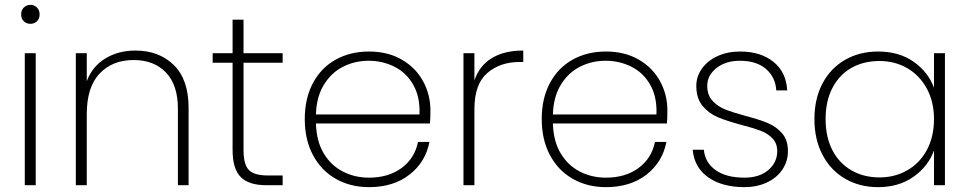

<svg xmlns="http://www.w3.org/2000/svg" viewBox="-20 -762 3990 790"><path d="M105 -664Q89 -664 78 -674.5Q67 -685 67 -703Q67 -720 78 -731Q89 -742 105 -742Q121 -742 132 -731Q143 -720 143 -703Q143 -685 132 -674.5Q121 -664 105 -664ZM127 -543V0H82V-543Z M537 -554Q634 -554 695 -494.5Q756 -435 756 -318V0H712V-315Q712 -412 663 -463.5Q614 -515 530 -515Q442 -515 389.5 -459Q337 -403 337 -293V0H292V-543H337V-428Q360 -489 413.5 -521.5Q467 -554 537 -554Z M982 -504V-145Q982 -85 1004 -62.5Q1026 -40 1082 -40H1143V0H1075Q1004 0 970.5 -33.5Q937 -67 937 -145V-504H855V-543H937V-681H982V-543H1143V-504Z M1751 -308Q1751 -272 1749 -254H1280Q1282 -181 1312 -131Q1342 -81 1391 -56Q1440 -31 1498 -31Q1578 -31 1632 -70.5Q1686 -110 1700 -178H1747Q1731 -95 1665 -43.5Q1599 8 1498 8Q1422 8 1362 -26Q1302 -60 1268 -123.5Q1234 -187 1234 -272Q1234 -357 1267.5 -420Q1301 -483 1361 -516.5Q1421 -550 1498 -550Q1576 -550 1633.5 -516.5Q1691 -483 1721 -427.5Q1751 -372 1751 -308ZM1706 -291Q1709 -363 1680.5 -413Q1652 -463 1603 -487.5Q1554 -512 1497 -512Q1440 -512 1391.5 -487.5Q1343 -463 1312.5 -413Q1282 -363 1280 -291Z M1932 -431Q1952 -491 2003 -522.5Q2054 -554 2133 -554V-507H2118Q2038 -507 1985 -461.5Q1932 -416 1932 -313V0H1887V-543H1932Z M2726 -308Q2726 -272 2724 -254H2255Q2257 -181 2287 -131Q2317 -81 2366 -56Q2415 -31 2473 -31Q2553 -31 2607 -70.5Q2661 -110 2675 -178H2722Q2706 -95 2640 -43.5Q2574 8 2473 8Q2397 8 2337 -26Q2277 -60 2243 -123.5Q2209 -187 2209 -272Q2209 -357 2242.5 -420Q2276 -483 2336 -516.5Q2396 -550 2473 -550Q2551 -550 2608.5 -516.5Q2666 -483 2696 -427.5Q2726 -372 2726 -308ZM2681 -291Q2684 -363 2655.5 -413Q2627 -463 2578 -487.5Q2529 -512 2472 -512Q2415 -512 2366.5 -487.5Q2318 -463 2287.5 -413Q2257 -363 2255 -291Z M3043 8Q2952 8 2894.5 -32Q2837 -72 2830 -146H2876Q2881 -93 2924.5 -62Q2968 -31 3043 -31Q3105 -31 3141.5 -62.5Q3178 -94 3178 -140Q3178 -172 3158.5 -192.5Q3139 -213 3110 -224Q3081 -235 3031 -248Q2971 -264 2934 -279.5Q2897 -295 2871 -326Q2845 -357 2845 -409Q2845 -447 2868 -479.5Q2891 -512 2932 -531Q2973 -550 3025 -550Q3110 -550 3162.5 -507.5Q3215 -465 3219 -390H3174Q3171 -444 3132 -478Q3093 -512 3024 -512Q2966 -512 2928 -482Q2890 -452 2890 -409Q2890 -371 2911.5 -347.5Q2933 -324 2964.5 -311.5Q2996 -299 3048 -285Q3105 -270 3139.5 -255.5Q3174 -241 3198 -213.5Q3222 -186 3222 -140Q3222 -98 3199 -64Q3176 -30 3135 -11Q3094 8 3043 8Z M3331 -272Q3331 -356 3364.5 -419Q3398 -482 3457.5 -516Q3517 -550 3593 -550Q3679 -550 3739 -508Q3799 -466 3823 -401V-543H3868V0H3823V-143Q3799 -77 3738.5 -34.5Q3678 8 3593 8Q3517 8 3457.5 -26.5Q3398 -61 3364.5 -124.5Q3331 -188 3331 -272ZM3823 -272Q3823 -343 3793.5 -397.5Q3764 -452 3713 -481.5Q3662 -511 3599 -511Q3533 -511 3483 -482.5Q3433 -454 3405 -400Q3377 -346 3377 -272Q3377 -198 3405 -144Q3433 -90 3483.5 -61Q3534 -32 3599 -32Q3662 -32 3713.5 -61.5Q3765 -91 3794 -145.5Q3823 -200 3823 -272Z"/></svg>

Font: Fz Poppins ExtLt
Style: Regular
Weight: 200
Designer: Ninad Kale (Devanagari), Jonny Pinhorn (Latin)
Foundry: Indian Type Foundry
Version: Vit hóa bi Vntype.Com & FontZin.Com